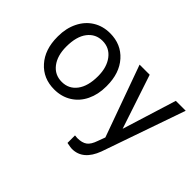

<svg xmlns="http://www.w3.org/2000/svg" viewBox="-141 -825 1325 1325"><g transform="rotate(45 521.5 -162.5)"><path d="M44.4 0ZM44.4 -269Q44.4 -346.7 75 -408.7Q105.5 -470.7 159.9 -504.4Q214.4 -538.1 284.2 -538.1Q392.1 -538.1 458.7 -463.4Q525.4 -388.7 525.4 -264.6V-258.3Q525.4 -181.2 495.8 -119.9Q466.3 -58.6 411.4 -24.4Q356.4 9.8 285.2 9.8Q177.7 9.8 111.1 -64.9Q44.4 -139.6 44.4 -262.7ZM135.3 -258.3Q135.3 -170.4 176 -117.2Q216.8 -64 285.2 -64Q354 -64 394.5 -117.9Q435.1 -171.9 435.1 -269Q435.1 -356 393.8 -409.9Q352.5 -463.9 284.2 -463.9Q217.3 -463.9 176.3 -410.6Q135.3 -357.4 135.3 -258.3ZM811.5 -132.3 934.6 -528.3H1031.2L818.8 81.5Q769.5 213.4 662.1 213.4L645 211.9L611.3 205.6V132.3L635.7 134.3Q681.6 134.3 707.3 115.7Q732.9 97.2 749.5 47.9L769.5 -5.9L581.1 -528.3H679.7Z"/></g></svg>

Font: Roboto
Style: Regular
Weight: 400
Designer: Google
Version: Version 2.134; 2016; ttfautohint (v1.6)